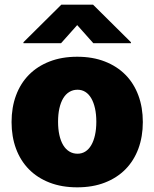

<svg xmlns="http://www.w3.org/2000/svg" viewBox="-20 -797 665 827"><path d="M29.8 -271.3Q29.8 -334.2 49 -386Q68.2 -437.9 104.6 -474.8Q141 -511.7 193.5 -532.1Q246.1 -552.6 312.5 -552.6Q379.3 -552.6 431.6 -532.1Q484 -511.7 520.4 -474.8Q556.8 -437.9 576 -386Q595.2 -334.2 595.2 -271.3Q595.2 -208.5 576 -156.6Q556.8 -104.8 520.4 -67.8Q484 -30.9 431.6 -10.5Q379.3 9.9 312.5 9.9Q246.1 9.9 193.5 -10.5Q141 -30.9 104.6 -67.8Q68.2 -104.8 49 -156.6Q29.8 -208.5 29.8 -271.3ZM244.3 -777H380.7L544 -615.1V-610.8H382.1L312.5 -688.9L242.9 -610.8H81V-615.1ZM313.9 -134.9Q332.7 -134.9 347.7 -144.4Q362.6 -153.8 373 -171.7Q383.5 -189.6 389.2 -215.2Q394.9 -240.8 394.9 -272.7Q394.9 -304.7 389.2 -330.3Q383.5 -355.8 373 -373.8Q362.6 -391.7 347.7 -401.1Q332.7 -410.5 313.9 -410.5Q294.4 -410.5 278.8 -401.1Q263.1 -391.7 252.3 -373.8Q241.5 -355.8 235.8 -330.3Q230.1 -304.7 230.1 -272.7Q230.1 -240.8 235.8 -215.2Q241.5 -189.6 252.3 -171.7Q263.1 -153.8 278.8 -144.4Q294.4 -134.9 313.9 -134.9Z"/></svg>

Font: Inter P Black
Style: Regular
Weight: 900
Designer: Rasmus Andersson
Foundry: rsms
Version: Version 3.018;git-588b23468